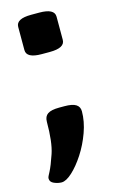

<svg xmlns="http://www.w3.org/2000/svg" viewBox="-110 -567 433 735"><g transform="rotate(-15 106.5 -200.0)"><path d="M40 125Q26 125 10.5 118.5Q-5 112 -5 98Q-5 93 -2 87.5Q1 82 5 74Q16 53 30.5 10Q45 -33 45 -114Q45 -135 59 -144.5Q73 -154 105 -154H125Q157 -154 171 -145Q185 -136 185 -118Q185 -78 169.5 -35Q154 8 130.5 44Q107 80 82.5 102.5Q58 125 40 125ZM93 -369Q33 -369 33 -401V-493Q33 -525 93 -525H125Q185 -525 185 -493V-401Q185 -369 125 -369Z"/></g></svg>

Font: Asap Semi Expanded
Style: Bold
Weight: 700
Width: 6
Designer: Pablo Cosgaya
Foundry: Omnibus-Type
Version: Version 3.001; ttfautohint (v1.8.4.7-5d5b)